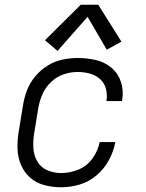

<svg xmlns="http://www.w3.org/2000/svg" viewBox="-20 -783 616 811"><path d="M239 8Q277 8 316.5 -3.5Q356 -15 388.5 -43Q421 -71 440.5 -107.5Q460 -144 467 -183H401Q394 -146 370.5 -113.5Q347 -81 311 -66.5Q275 -52 239 -52Q208 -52 180.5 -63.5Q153 -75 138 -100.5Q123 -126 121 -156.5Q119 -187 124 -218L142 -328Q147 -357 159.5 -385.5Q172 -414 195.5 -436.5Q219 -459 248.5 -469Q278 -479 308 -479Q334 -479 358.5 -472.5Q383 -466 401.5 -450Q420 -434 427 -409.5Q434 -385 430 -359L429 -356H495L496 -361Q503 -400 491 -436.5Q479 -473 450.5 -497Q422 -521 384.5 -529.5Q347 -538 308 -538Q276 -538 243 -531Q210 -524 180.5 -505.5Q151 -487 128.5 -460Q106 -433 94 -401.5Q82 -370 77 -337L59 -227Q53 -191 54 -155Q55 -119 68.5 -87Q82 -55 107.5 -32.5Q133 -10 167.5 -1Q202 8 239 8ZM223 -568 350 -712 431 -573 493 -607 395 -763H321L170 -613Z"/></svg>

Font: Iosevka Sparkle Light Oblique
Style: Regular
Weight: 300
Italic angle: -9°
Designer: Belleve Invis
Foundry: Belleve Invis
Version: Version 4.5.0; ttfautohint (v1.8.3)